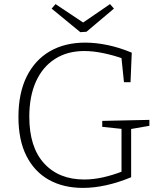

<svg xmlns="http://www.w3.org/2000/svg" viewBox="-20 -910 789 937"><path d="M385 7Q289 7 218.5 -32.5Q148 -72 109 -149Q70 -226 70 -339Q70 -455 110 -536Q150 -617 223 -659.5Q296 -702 396 -702Q448 -702 505.5 -690Q563 -678 623 -653L617 -509H585L572 -635L580 -624Q535 -640 485 -650.5Q435 -661 391 -661Q309 -661 248.5 -622.5Q188 -584 155.5 -512Q123 -440 123 -340Q123 -192 195 -113Q267 -34 391 -34Q435 -34 482.5 -44.5Q530 -55 581 -75L573 -61V-291L584 -280L479 -291V-320L709 -325V-296L611 -279L620 -291V-45Q557 -19 498 -6Q439 7 385 7ZM517 -890 536 -868 402 -755 372 -753 232 -868 251 -890 401 -790H371Z"/></svg>

Font: Bitter Thin Light
Style: Regular
Weight: 300
Version: Version 2.002